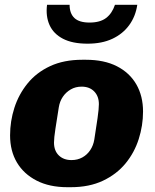

<svg xmlns="http://www.w3.org/2000/svg" viewBox="-20 -770 647 800"><path d="M261 10Q186 10 132.5 -17.5Q79 -45 50.5 -93Q22 -141 22 -206Q22 -265 40 -321Q58 -377 95 -422.5Q132 -468 189 -494.5Q246 -521 323 -521H338Q414 -521 467 -494Q520 -467 548 -418.5Q576 -370 576 -305Q576 -247 558 -190.5Q540 -134 503 -89Q466 -44 409 -17Q352 10 275 10ZM278 -103Q303 -103 323 -114Q343 -125 356 -144.5Q369 -164 373 -189Q381 -239 386.5 -278Q392 -317 392 -336Q392 -369 372.5 -389Q353 -409 320 -409Q295 -409 275 -397.5Q255 -386 242 -367Q229 -348 225 -323Q217 -273 211 -234Q205 -195 205 -176Q205 -142 225 -122.5Q245 -103 278 -103ZM345 -588Q282 -588 242.5 -608.5Q203 -629 186.5 -665.5Q170 -702 176 -750H270Q270 -714 290 -695Q310 -676 353 -676Q397 -676 422 -695Q447 -714 459 -750H552Q545 -702 518.5 -665.5Q492 -629 448.5 -608.5Q405 -588 345 -588Z"/></svg>

Font: Chivo Medium ExtraBold
Style: Italic
Weight: 800
Italic angle: -8.05°
Version: Version 2.002